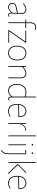

<svg xmlns="http://www.w3.org/2000/svg" viewBox="1952 -2696 936 4881"><g transform="rotate(90 2420.5 -256.0)"><path d="M215 -457Q272 -457 302.5 -427.5Q333 -398 333 -344Q333 -332 328 -209Q323 -86 323 -73Q323 -17 359 -17Q383 -17 401 -32L407 -29L403 -11Q383 3 358 3Q304 3 303 -73H300Q236 2 169 5Q115 5 85.5 -24.5Q56 -54 56 -107Q56 -143 77.5 -168Q99 -193 138 -202L310 -242L313 -340Q313 -387 287.5 -412Q262 -437 214 -437Q151 -437 77 -372L71 -374L66 -389Q143 -457 215 -457ZM309 -221 143 -182Q76 -166 76 -107Q76 -64 100 -39.5Q124 -15 168 -15Q237 -15 304 -106Z M694 -452 697 -448 694 -432H569V0H549V-432H482L478 -436L481 -452H549V-560Q549 -630 580.5 -667Q612 -704 671 -704Q702 -704 739 -695L737 -676L734 -674Q705 -684 671 -684Q622 -684 595.5 -652Q569 -620 569 -560V-452Z M763 -453 815 -452H1039L1064 -453L1065 -436L774 -20H1011L1064 -21L1067 -17L1063 1L1006 0H773L746 1V-16L1037 -432H809L763 -431L759 -435Z M1333 -457Q1418 -457 1467 -396.5Q1516 -336 1516 -230Q1516 -121 1465.5 -58Q1415 5 1326 5Q1241 5 1192 -55.5Q1143 -116 1143 -222Q1143 -331 1193.5 -394Q1244 -457 1333 -457ZM1333 -437Q1254 -437 1208.5 -380Q1163 -323 1163 -222Q1163 -125 1206.5 -70Q1250 -15 1326 -15Q1405 -15 1450.5 -72Q1496 -129 1496 -230Q1496 -327 1452.5 -382Q1409 -437 1333 -437Z M1679 -453V-374H1683Q1760 -457 1839 -457Q1902 -457 1936 -421.5Q1970 -386 1970 -321V0H1948L1950 -320Q1950 -375 1921 -406Q1892 -437 1839 -437Q1757 -437 1679 -341V0H1659V-449Z M2456 -702V-75Q2456 -17 2491 -17Q2514 -17 2532 -32L2538 -29L2534 -11Q2514 3 2490 3Q2437 3 2436 -69H2433Q2370 5 2289 5Q2211 5 2163.5 -54Q2116 -113 2116 -217Q2116 -332 2171.5 -394.5Q2227 -457 2328 -457Q2379 -457 2436 -440V-698ZM2328 -437Q2236 -437 2186 -379.5Q2136 -322 2136 -217Q2136 -123 2178.5 -69Q2221 -15 2290 -15Q2374 -15 2436 -101V-418Q2381 -437 2328 -437Z M2803 5Q2720 5 2671.5 -56Q2623 -117 2623 -221Q2623 -329 2673.5 -393Q2724 -457 2809 -457Q2885 -457 2923.5 -405Q2962 -353 2954 -262L2948 -255L2644 -251Q2643 -242 2643 -221Q2643 -126 2686.5 -70.5Q2730 -15 2805 -15Q2884 -15 2938 -58L2944 -56L2941 -36Q2879 5 2803 5ZM2808 -437Q2743 -437 2700 -392.5Q2657 -348 2646 -271L2935 -275L2936 -296Q2936 -362 2901.5 -399.5Q2867 -437 2808 -437Z M3133 -453V-342H3137Q3197 -452 3273 -452Q3286 -452 3300 -450V-431L3295 -429Q3280 -432 3268 -432Q3199 -432 3133 -301V0H3113V-449Z M3445 -702V0H3425V-698Z M3641 -611Q3641 -631 3661 -631Q3681 -631 3681 -611Q3681 -591 3661 -591Q3641 -591 3641 -611ZM3651 0V-449L3671 -453V0Z M3855 -611Q3855 -631 3875 -631Q3895 -631 3895 -611Q3895 -591 3875 -591Q3855 -591 3855 -611ZM3898 -453 3900 -451V-12Q3900 66 3880.5 108.5Q3861 151 3807 192L3797 182V176Q3845 139 3862.5 99.5Q3880 60 3880 -8V-432H3796L3792 -436L3795 -452H3878Z M4119 -702V0H4099V-698ZM4386 -452 4175 -241Q4285 -117 4402 -5V-1Q4400 2 4387 7L4383 6Q4258 -116 4149 -238V-243L4326 -418L4355 -452Z M4631 5Q4548 5 4499.5 -56Q4451 -117 4451 -221Q4451 -329 4501.5 -393Q4552 -457 4637 -457Q4713 -457 4751.5 -405Q4790 -353 4782 -262L4776 -255L4472 -251Q4471 -242 4471 -221Q4471 -126 4514.5 -70.5Q4558 -15 4633 -15Q4712 -15 4766 -58L4772 -56L4769 -36Q4707 5 4631 5ZM4636 -437Q4571 -437 4528 -392.5Q4485 -348 4474 -271L4763 -275L4764 -296Q4764 -362 4729.5 -399.5Q4695 -437 4636 -437Z"/></g></svg>

Font: Alegreya Sans SC Thin
Style: Regular
Weight: 100
Designer: Juan Pablo del Peral
Foundry: Huerta Tipografica
Version: Version 2.007